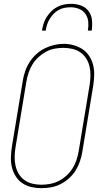

<svg xmlns="http://www.w3.org/2000/svg" viewBox="-20 -975 540 1003"><path d="M195 8Q169 8 143 2Q117 -4 96 -18.5Q75 -33 61.5 -55Q48 -77 42 -102Q36 -127 37 -154Q38 -181 42 -208L99 -553Q103 -578 111.5 -603Q120 -628 134.5 -650.5Q149 -673 169 -691.5Q189 -710 213 -722Q237 -734 262.5 -740Q288 -746 313 -746Q340 -746 366 -738.5Q392 -731 412.5 -717Q433 -703 447 -681Q461 -659 467 -633.5Q473 -608 472 -581Q471 -554 467 -527L410 -182Q406 -157 397.5 -132Q389 -107 375 -84.5Q361 -62 340.5 -43.5Q320 -25 296 -13Q272 -1 246.5 3.5Q221 8 196 8Q196 8 195.5 8Q195 8 195 8ZM196 -10Q219 -10 242.5 -14.5Q266 -19 287.5 -30Q309 -41 327.5 -58Q346 -75 359 -95.5Q372 -116 379.5 -139Q387 -162 391 -185L448 -530Q452 -554 452.5 -578.5Q453 -603 448 -626Q443 -649 431 -668.5Q419 -688 400.5 -701Q382 -714 358.5 -719.5Q335 -725 311 -725Q287 -725 264 -720.5Q241 -716 220 -704.5Q199 -693 180.5 -676Q162 -659 149.5 -638.5Q137 -618 129.5 -595.5Q122 -573 118 -550L61 -205Q57 -181 56.5 -157Q56 -133 61 -110Q66 -87 77.5 -67.5Q89 -48 107.5 -34.5Q126 -21 149 -15.5Q172 -10 196 -10ZM199 -815Q202 -833 207.5 -851Q213 -869 223.5 -885.5Q234 -902 248 -916Q262 -930 279.5 -939Q297 -948 315 -951.5Q333 -955 352 -955Q379 -955 403.5 -946Q428 -937 443 -916.5Q458 -896 460.5 -869Q463 -842 459 -815H439Q443 -838 441 -861Q439 -884 426.5 -902Q414 -920 393 -928.5Q372 -937 349 -937Q333 -937 317 -934Q301 -931 286.5 -923Q272 -915 260 -902.5Q248 -890 239.5 -876Q231 -862 226 -846.5Q221 -831 219 -815Z"/></svg>

Font: Iosevka Curly Thin Oblique
Style: Regular
Weight: 100
Italic angle: -9°
Monospace: yes
Designer: Belleve Invis
Foundry: Belleve Invis
Version: Version 11.1.0; ttfautohint (v1.8.3)